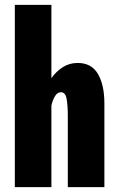

<svg xmlns="http://www.w3.org/2000/svg" viewBox="-20 -770 490 790"><path d="M41 0V-750H191.5V-448.5Q210.5 -475.5 237.8 -493.2Q265 -511 299.5 -511Q356.5 -511 383 -465.8Q409.5 -420.5 409.5 -344V0H259V-293Q259 -335 254.2 -362.8Q249.5 -390.5 230.5 -390.5Q215.5 -390.5 205.5 -373Q195.5 -355.5 191.5 -335.5V0Z"/></svg>

Font: Trispace Condensed
Style: Bold
Weight: 700
Width: 3
Designer: Tyler Finck
Foundry: Etcetera Type Company
Version: Version 1.210; ttfautohint (v1.8.3)